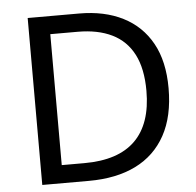

<svg xmlns="http://www.w3.org/2000/svg" viewBox="-51 -766 833 818"><g transform="rotate(-5 365.0 -357.0)"><path d="M669 -364Q669 -244 624.5 -163Q580 -82 497 -41Q414 0 296 0H97V-714H317Q425 -714 504 -674Q583 -634 626 -556.5Q669 -479 669 -364ZM574 -361Q574 -456 542.5 -517Q511 -578 450.5 -607.5Q390 -637 304 -637H187V-77H284Q429 -77 501.5 -148.5Q574 -220 574 -361Z"/></g></svg>

Font: Noto Sans Khmer
Style: Regular
Weight: 400
Designer: Danh Hong and the Monotype Design Team
Foundry: Monotype Imaging Inc.
Version: Version 2.003